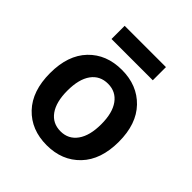

<svg xmlns="http://www.w3.org/2000/svg" viewBox="-187 -798 936 936"><g transform="rotate(45 281.0 -330.5)"><path d="M43.9 -251Q43.9 -374 109.1 -441.9Q174.3 -509.8 280.8 -509.8Q386.7 -509.8 452.4 -441.7Q518.1 -373.5 518.1 -251Q518.1 -127.4 452.4 -58.8Q386.7 9.8 280.8 9.8Q174.3 9.8 109.1 -58.8Q43.9 -127.4 43.9 -251ZM164.1 -250Q164.1 -171.9 194.8 -128.9Q225.6 -85.9 280.8 -85.9Q335 -85.9 366 -129.2Q397 -172.4 397 -251Q397 -329.1 366 -371.6Q335 -414.1 280.8 -414.1Q225.6 -414.1 194.8 -371.6Q164.1 -329.1 164.1 -250ZM138.2 -580.1V-670.9H422.9V-580.1Z"/></g></svg>

Font: LT Hoop SemBd
Style: Regular
Weight: 600
Designer: Daniel Lyons
Foundry: LyonsType
Version: Version 1.000